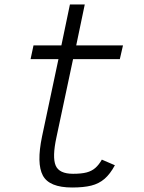

<svg xmlns="http://www.w3.org/2000/svg" viewBox="-20 -820 640 854"><path d="M301 14Q199 14 170.5 -39.5Q142 -93 167 -213L240 -557H116L129 -618H253L291 -800H357L319 -618H527L513 -557H305L231 -209Q212 -121 227.5 -84Q243 -47 305 -47Q342 -47 365 -53Q388 -59 404 -73Q420 -87 433 -110L491 -85Q470 -46 445 -24.5Q420 -3 386 5.5Q352 14 301 14Z"/></svg>

Font: Victor Mono Thin Light
Style: Italic
Weight: 300
Italic angle: -12°
Monospace: yes
Version: Version 1.561;gftools[0.9.30]